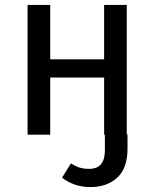

<svg xmlns="http://www.w3.org/2000/svg" viewBox="-20 -547 630 780"><path d="M347 213Q282 213 232 175L268 117Q288 129 304 134Q320 139 342 139Q406 139 406 65V0H403V-232H184V0H92V-527H184V-306H403V-527H495V-1H498V57Q498 137 456 175Q414 213 347 213Z"/></svg>

Font: Trujillo
Style: Regular
Weight: 400
Designer: Fira Sans original fonts by bBox Type GmbH, Carrois Corporate GbR, & Edenspiekermann AG / Changes by Cristiano Sobral
Foundry: Fira Sans original fonts by bBox Type GmbH, Carrois Corporate GbR, & Edenspiekermann AG / Changes by Cristiano Sobral
Version: Version 4.301;October 17, 2021;FontCreator 14.0.0.2814 64-bi